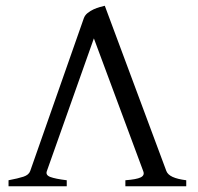

<svg xmlns="http://www.w3.org/2000/svg" viewBox="-20 -650 690 670"><path d="M9.8 -21Q43 -27.3 61.8 -33.4Q80.6 -39.6 85.4 -53.2L272.5 -586.4Q276.4 -597.2 285.9 -604.7Q295.4 -612.3 306.6 -617.4Q317.9 -622.6 328.6 -625.5Q339.4 -628.4 345.7 -629.9L560.5 -53.2Q565.4 -40.5 582.3 -32.7Q599.1 -24.9 629.9 -21V0H417.5V-21Q456.5 -23.9 470.9 -31Q485.4 -38.1 480 -52.2L307.6 -516.1L143.6 -53.2Q138.2 -39.1 155.5 -32.5Q172.9 -25.9 212.9 -21V0H9.8Z"/></svg>

Font: Gentium Kaktovik
Style: Regular
Weight: 400
Designer: J. Victor Gaultney and Annie Olsen
Foundry: SIL International
Version: Version 1.102; 2013; Maintenance release